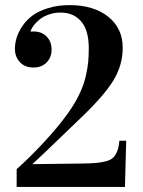

<svg xmlns="http://www.w3.org/2000/svg" viewBox="-20 -734 563 754"><path d="M38.6 -542Q38.6 -562.5 44.9 -584.5Q51.3 -606.4 66.9 -630.1Q82.5 -653.8 106.2 -671.9Q129.9 -689.9 168 -701.9Q206.1 -713.9 253.4 -713.9Q347.7 -713.9 404.8 -668.5Q461.9 -623 461.9 -546.4Q461.9 -478.5 425.5 -418.5Q389.2 -358.4 294.4 -268.1Q128.4 -107.9 106.9 -89.4L303.7 -91.8Q338.4 -92.3 359.1 -94.2Q379.9 -96.2 398.2 -101.3Q416.5 -106.4 425.8 -116.5Q435.1 -126.5 440.9 -141.8Q446.8 -157.2 448.7 -181.2H475.6L470.7 0H45.4V-69.8Q97.2 -115.7 152.6 -175.5Q208 -235.4 244.6 -286.1Q272.5 -324.7 290.5 -361.8Q308.6 -398.9 316.4 -432.9Q324.2 -466.8 326.4 -490.5Q328.6 -514.2 328.6 -544.4Q328.6 -615.2 298.8 -649.9Q269 -684.6 217.8 -684.6Q193.4 -684.6 171.6 -677Q149.9 -669.4 135.7 -657.7Q121.6 -646 112.5 -634.3Q103.5 -622.6 100.1 -611.8V-609.9Q104 -610.4 111.8 -610.4Q143.6 -610.4 163.1 -590.6Q182.6 -570.8 182.6 -539.1Q182.6 -508.8 163.1 -488.8Q143.6 -468.8 111.8 -468.8Q77.6 -468.8 58.1 -490Q38.6 -511.2 38.6 -542Z"/></svg>

Font: Vidaloka 
Style: Regular
Weight: 400
Designer: Cyreal (www.cyreal.org)
Foundry: Cyreal (www.cyreal.org)
Version: Version 1.011